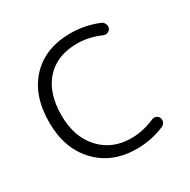

<svg xmlns="http://www.w3.org/2000/svg" viewBox="-129 -676 773 783"><g transform="rotate(-30 257.5 -284.0)"><path d="M413.1 -85Q421.9 -88.9 431.6 -85.4Q441.4 -82 445.3 -72.3Q447.3 -67.4 447.3 -62.5Q447.3 -57.6 445.3 -52.7Q440.4 -42 430.7 -38.1Q367.2 -11.7 299.8 -11.7Q184.6 -11.7 113.8 -85.9Q43 -160.2 43 -283.2Q43 -410.2 111.8 -482.9Q180.7 -555.7 299.8 -555.7Q367.2 -555.7 430.7 -529.3Q440.4 -525.4 444.3 -514.6Q447.3 -509.8 447.3 -504.9Q447.3 -500 445.3 -494.1Q441.4 -485.4 431.6 -481.4Q421.9 -477.5 412.1 -481.4Q356.4 -505.9 301.8 -505.9Q207 -505.9 153.8 -447.3Q100.6 -388.7 100.6 -283.2Q100.6 -182.6 156.2 -121.6Q211.9 -60.5 301.8 -60.5Q357.4 -60.5 413.1 -85Z"/></g></svg>

Font: Gen Jyuu Gothic Light
Style: Regular
Weight: 200
Designer: [Source Han Sans]
Ryoko NISHIZUKA  (kana & ideographs); Paul D. Hunt (Latin, Greek & Cyrillic); Wenlong ZHANG  (bopomofo
Version: Version 1.002.20150607